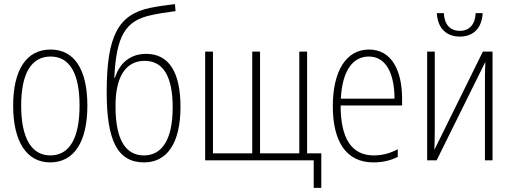

<svg xmlns="http://www.w3.org/2000/svg" viewBox="-20 -780 2492 934"><path d="M224 10C341 10 405 -91 405 -266C405 -443 341 -539 226 -539C109 -539 44 -441 44 -266C44 -91 110 10 224 10ZM225 -24C132 -24 83 -110 83 -266C83 -422 132 -505 226 -505C319 -505 367 -423 367 -266C367 -108 318 -24 225 -24Z M681 10C790 10 858 -80 858 -260C858 -430 801 -518 691 -518C607 -518 560 -466 539 -402H536C546 -608 591 -679 714 -706C744 -713 789 -720 834 -726L831 -760C787 -755 740 -748 712 -742C555 -710 499 -605 499 -332C499 -101 549 10 681 10ZM680 -24C598 -24 542 -89 542 -262C541 -404 590 -484 684 -484C777 -484 820 -403 820 -258C820 -91 762 -24 680 -24Z M1506 134H1543V-34H1474V-529H1436V-34H1245V-529H1207V-34H1016V-529H978V0H1506Z M1796 10C1838 10 1878 2 1915 -17V-54C1875 -33 1838 -24 1798 -24C1690 -24 1637 -107 1637 -267H1936V-300C1936 -432 1888 -539 1775 -539C1663 -539 1599 -433 1599 -263C1599 -92 1664 10 1796 10ZM1638 -300C1645 -436 1696 -505 1774 -505C1861 -505 1899 -417 1899 -300Z M2217 -602C2282 -602 2324 -642 2328 -716H2294C2291 -660 2263 -630 2217 -630C2170 -630 2142 -660 2139 -716H2105C2109 -641 2153 -602 2217 -602ZM2058 0H2104L2340 -477H2341C2339 -443 2339 -410 2339 -377V0H2376V-529H2329L2093 -51C2094 -81 2095 -111 2095 -143V-529H2058Z"/></svg>

Font: Noto Sans Condensed ExtraLight
Style: Regular
Weight: 200
Width: 3
Designer: Monotype Design Team
Foundry: Monotype Imaging Inc.
Version: Version 2.013